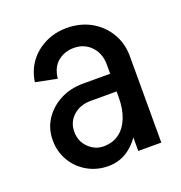

<svg xmlns="http://www.w3.org/2000/svg" viewBox="-103 -609 672 713"><g transform="rotate(-20 233.0 -252.5)"><path d="M330 0V-344.2H421V0ZM207.5 15 215 -60Q251 -60 276.4 -78.1Q301.8 -96.2 315.9 -131Q330 -165.8 330 -213.5L375 -216Q375 -148.2 353 -96Q331 -43.8 293.4 -14.4Q255.8 15 207.5 15ZM207.5 15Q162.5 15 125.5 -6Q88.5 -27 66.8 -63.5Q45 -100 45 -145.2L131 -147.8Q131 -110 156.6 -85Q182.2 -60 215 -60ZM45 -145.2Q45 -191.5 68.5 -227.2Q92 -263 132.1 -284.1Q172.2 -305.2 222.5 -305.2L227.5 -235.2Q185.8 -235.2 158.4 -210.8Q131 -186.2 131 -147.8ZM227.5 -235.2 222.5 -305.2H377.2V-235.2ZM330 -213.5V-342.5H375V-216ZM421 -341.5H330Q330 -385.5 303.2 -413.5Q276.5 -441.5 235.2 -441.5V-520.2Q288.5 -520.2 330.4 -497Q372.2 -473.8 396.6 -433.1Q421 -392.5 421 -341.5ZM140.8 -354.2 56.5 -371.2Q62.8 -415.5 87.2 -448.8Q111.8 -482 150.5 -501.1Q189.2 -520.2 235.5 -520.2V-441.5Q199.2 -441.5 172.5 -420.2Q145.8 -399 140.8 -354.2Z"/></g></svg>

Font: Akshar Light
Style: Regular
Weight: 300
Designer: Tall Chai
Foundry: Tall Chai
Version: Version 1.100